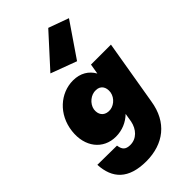

<svg xmlns="http://www.w3.org/2000/svg" viewBox="-389 -920 1258 1258"><g transform="rotate(-45 240.0 -291.5)"><path d="M313 -540 475 -777 334 -828 133 -607ZM-73 34C-66 166 5 245 172 245C330 244 445 159 471 -10L547 -460H362L350 -389C322 -439 273 -470 205 -470C88 -470 -18 -378 -34 -240C-50 -106 27 -10 144 -10C203 -10 255 -33 294 -71L284 -10C272 49 231 96 170 95C130 94 113 78 107 36ZM168 -239C176 -284 222 -322 267 -319C308 -318 330 -287 324 -241C316 -193 270 -158 228 -161C184 -163 162 -196 168 -239Z"/></g></svg>

Font: Jost* Black
Style: Italic
Weight: 900
Italic angle: -10°
Version: Version 3.7